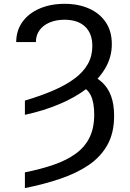

<svg xmlns="http://www.w3.org/2000/svg" viewBox="-20 -757 671 990"><path d="M108.4 -165V-238.3Q191.9 -263.2 256.6 -291.3Q321.3 -319.3 365.7 -352.8Q410.2 -386.2 433.1 -427.2Q456.1 -468.3 456.1 -519.5Q456.1 -584.5 418.9 -619.6Q381.8 -654.8 313.5 -655.3Q268.6 -655.3 234.9 -640.6Q201.2 -626 183.1 -600.1Q165 -574.2 165 -540H63.5Q64 -600.6 96.2 -644.8Q128.4 -689 184.8 -713.1Q241.2 -737.3 313.5 -737.3Q383.8 -737.3 438.7 -713.1Q493.7 -689 525.1 -642.6Q556.6 -596.2 556.6 -529.3Q556.6 -462.9 522.9 -405.3Q489.3 -347.7 428.5 -301Q367.7 -254.4 285.9 -220Q204.1 -185.5 108.4 -165ZM390.6 -316.4 440.4 -372.1Q481 -357.4 509.5 -329.8Q538.1 -302.2 553.2 -260.3Q568.4 -218.3 568.4 -159.2Q568.4 -72.3 534.2 -10.5Q500 51.3 438 93.5Q376 135.7 292 164.3Q208 192.9 108.4 212.9V131.8Q192.9 114.7 259.3 91.6Q325.7 68.4 371.8 34.4Q418 0.5 441.9 -48.3Q465.8 -97.2 465.8 -166Q465.8 -228 448.5 -264.4Q431.2 -300.8 390.6 -316.4Z"/></svg>

Font: GitLab Sans
Style: Regular
Weight: 400
Designer: Rasmus Andersson
Foundry: Modifications by GitLab B.V., manufactured by rsms
Version: Version 4.000;git-c8fb6b7